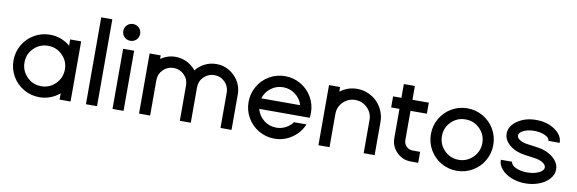

<svg xmlns="http://www.w3.org/2000/svg" viewBox="-52 -1159 4801 1598"><g transform="rotate(10 2348.0 -360.0)"><path d="M478 0V-52.7Q402.8 9.8 307.1 9.8Q235.4 9.8 174.6 -25.6Q113.8 -61 78.6 -121.8Q43.5 -182.6 43.5 -254.4Q43.5 -325.7 78.6 -386.5Q113.8 -447.3 174.6 -482.7Q235.4 -518.1 307.1 -518.1Q404.3 -518.1 478 -455.1V-508.3H570.8V0ZM428 -133.3Q478 -183.6 478 -254.4Q478 -325.2 428 -374.8Q377.9 -424.3 307.1 -424.3Q236.3 -424.3 186.5 -374.8Q136.7 -325.2 136.7 -254.4Q136.7 -183.6 186.5 -133.3Q236.3 -83 307.1 -83Q377.9 -83 428 -133.3Z M700.7 0V-734.4H794.4V0Z M1022.7 -705.1Q1043.5 -684.6 1043.5 -654.8Q1043.5 -625 1022.7 -604.5Q1002 -584 972.2 -584Q942.4 -584 921.6 -604.5Q900.9 -625 900.9 -654.8Q900.9 -684.6 921.6 -705.1Q942.4 -725.6 972.2 -725.6Q1002 -725.6 1022.7 -705.1ZM925.3 0V-508.3H1018.6V0Z M1149.4 0V-508.3H1243.2V-478Q1299.3 -518.1 1368.2 -518.1Q1419.4 -518.1 1464.6 -495.6Q1509.8 -473.1 1540.5 -434.1Q1571.3 -473.1 1616.2 -495.6Q1661.1 -518.1 1712.4 -518.1Q1802.7 -518.1 1866.9 -453.9Q1931.2 -389.6 1931.2 -299.3V0H1837.9V-299.3Q1837.9 -351.1 1801.3 -387.7Q1764.6 -424.3 1712.4 -424.3Q1660.6 -424.3 1623.8 -387.7Q1586.9 -351.1 1586.9 -299.3V0H1494.1V-299.3Q1494.1 -351.1 1457 -387.7Q1419.9 -424.3 1368.2 -424.3Q1316.4 -424.3 1279.8 -387.7Q1243.2 -351.1 1243.2 -299.3V0Z M2557.6 -254.4Q2557.6 -232.9 2554.7 -212.4H2127.9Q2142.1 -156.2 2188.2 -119.6Q2234.4 -83 2293.9 -83Q2335.9 -83 2372.3 -102.1Q2408.7 -121.1 2432.1 -153.3H2537.6Q2507.3 -80.6 2441.4 -35.4Q2375.5 9.8 2293.9 9.8Q2222.2 9.8 2161.4 -25.6Q2100.6 -61 2065.4 -121.8Q2030.3 -182.6 2030.3 -254.4Q2030.3 -325.7 2065.4 -386.5Q2100.6 -447.3 2161.4 -482.7Q2222.2 -518.1 2293.9 -518.1Q2365.7 -518.1 2426.5 -482.7Q2487.3 -447.3 2522.5 -386.5Q2557.6 -325.7 2557.6 -254.4ZM2129.9 -301.8H2458Q2442.4 -355.5 2397 -389.9Q2351.6 -424.3 2293.9 -424.3Q2236.3 -424.3 2190.9 -389.9Q2145.5 -355.5 2129.9 -301.8Z M2665.5 0V-508.3H2759.3V-469.2Q2823.7 -518.1 2903.3 -518.1Q2951.7 -518.1 2995.6 -499.3Q3039.6 -480.5 3071.3 -448.7Q3103 -417 3121.8 -373Q3140.6 -329.1 3140.6 -280.8V0H3047.9V-280.8Q3047.9 -340.3 3005.6 -382.3Q2963.4 -424.3 2903.3 -424.3Q2843.8 -424.3 2801.5 -382.3Q2759.3 -340.3 2759.3 -280.8V0Z M3277.3 -168.5V-415H3207V-508.3H3277.3V-625H3370.6V-508.3H3508.8V-415H3370.6V-168.5Q3370.6 -136.7 3392.3 -114.7Q3414.1 -92.8 3445.3 -92.8H3508.8V0H3445.3Q3376 0 3326.7 -49.3Q3277.3 -98.6 3277.3 -168.5Z M4098.6 -254.4Q4098.6 -182.6 4063.5 -121.8Q4028.3 -61 3967.5 -25.6Q3906.7 9.8 3835 9.8Q3763.2 9.8 3702.4 -25.6Q3641.6 -61 3606.4 -121.8Q3571.3 -182.6 3571.3 -254.4Q3571.3 -325.7 3606.4 -386.5Q3641.6 -447.3 3702.4 -482.7Q3763.2 -518.1 3835 -518.1Q3906.7 -518.1 3967.5 -482.7Q4028.3 -447.3 4063.5 -386.5Q4098.6 -325.7 4098.6 -254.4ZM3955.8 -133.3Q4005.9 -183.6 4005.9 -254.4Q4005.9 -325.2 3955.8 -374.8Q3905.8 -424.3 3835 -424.3Q3764.2 -424.3 3714.4 -374.8Q3664.6 -325.2 3664.6 -254.4Q3664.6 -183.6 3714.4 -133.3Q3764.2 -83 3835 -83Q3905.8 -83 3955.8 -133.3Z M4181.6 -144.5H4277.3Q4277.3 -117.2 4317.6 -97.9Q4357.9 -78.6 4415 -78.6Q4472.2 -78.6 4512.7 -97.9Q4553.2 -117.2 4553.2 -144.5Q4553.2 -167 4524.9 -184.6Q4496.6 -202.1 4452.6 -207.5L4374.5 -218.3Q4295.4 -228.5 4243.4 -270.5Q4191.4 -312.5 4191.4 -368.2Q4191.4 -431.6 4257.1 -476.8Q4322.8 -522 4415 -522Q4508.3 -522 4574 -476.8Q4639.6 -431.6 4639.6 -368.2H4544.4Q4544.4 -393.6 4506.3 -411.6Q4468.3 -429.7 4415 -429.7Q4361.8 -429.7 4324.5 -411.6Q4287.1 -393.6 4287.1 -368.2Q4287.1 -347.7 4313.2 -331.5Q4339.4 -315.4 4380.4 -310.5L4458.5 -299.8Q4540.5 -289.1 4594.7 -245.6Q4648.9 -202.1 4648.9 -144.5Q4648.9 -101.6 4617.7 -65.2Q4586.4 -28.8 4532.5 -7.6Q4478.5 13.7 4415 13.7Q4351.6 13.7 4297.9 -7.6Q4244.1 -28.8 4212.9 -65.2Q4181.6 -101.6 4181.6 -144.5Z"/></g></svg>

Font: Basically A Sans Serif Medium
Style: Regular
Weight: 500
Designer: Hyung-Suk Kim
Foundry: Mental Design
Version: 1.000